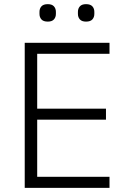

<svg xmlns="http://www.w3.org/2000/svg" viewBox="-20 -904 614 924"><path d="M99 0V-698H507V-645H159V-381H490V-328H159V-53H507V0ZM210 -800Q189 -800 179.5 -810.5Q170 -821 170 -837V-847Q170 -863 179.5 -873.5Q189 -884 210 -884Q230 -884 239.5 -873.5Q249 -863 249 -847V-837Q249 -821 239.5 -810.5Q230 -800 210 -800ZM394 -800Q374 -800 364.5 -810.5Q355 -821 355 -837V-847Q355 -863 364.5 -873.5Q374 -884 394 -884Q415 -884 424.5 -873.5Q434 -863 434 -847V-837Q434 -821 424.5 -810.5Q415 -800 394 -800Z"/></svg>

Font: IBM Plex Sans Devanagari Light
Style: Regular
Weight: 300
Designer: Mike Abbink, Paul van der Laan, Pieter van Rosmalen, Erin McLaughlin
Foundry: Bold Monday
Version: Version 1.1